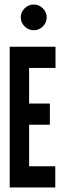

<svg xmlns="http://www.w3.org/2000/svg" viewBox="-20 -831 290 851"><path d="M23 0V-624H226V-530H109V-372H201V-278H109V-94H225V0ZM130 -697Q106 -697 89 -714Q72 -731 72 -754Q72 -777 89 -794Q106 -811 130 -811Q153 -811 170 -794Q187 -777 187 -754Q187 -731 170 -714Q153 -697 130 -697Z"/></svg>

Font: Inconsolata UltraCondensed Black
Style: Regular
Weight: 900
Width: 1
Monospace: yes
Designer: Raph Levien, Cyreal, Brenton Simpson
Foundry: Raph Levien, Cyreal, Google
Version: Version 3.001; ttfautohint (v1.8.2.53-6de2)